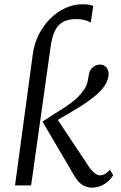

<svg xmlns="http://www.w3.org/2000/svg" viewBox="-20 -846 554 876"><path d="M48.5 0 129.5 -597.5Q136 -647 157.2 -688.8Q178.5 -730.5 209.8 -761.5Q241 -792.5 278.5 -809.5Q316 -826.5 355.5 -826.5Q371.5 -826.5 384 -824.8Q396.5 -823 405.5 -818.5L394 -743Q381 -751 364.2 -755Q347.5 -759 328.5 -759Q293 -759 269.2 -746.8Q245.5 -734.5 231.5 -707Q217.5 -679.5 211 -633L122 0ZM399.5 10Q375 10 355.5 -2.5Q336 -15 318.5 -45L174 -291Q210 -315.5 243.8 -336Q277.5 -356.5 307 -378.5Q336.5 -400.5 358 -429.5Q374 -450 378.5 -469.2Q383 -488.5 385 -503Q387.5 -519.5 395.5 -530.2Q403.5 -541 414.5 -546.2Q425.5 -551.5 436.5 -551.5Q452.5 -551.5 463.8 -539.8Q475 -528 475.5 -510Q476 -497 470.5 -480.8Q465 -464.5 452.5 -448Q436 -426 409.2 -404.5Q382.5 -383 351.8 -363.5Q321 -344 292.2 -327.2Q263.5 -310.5 243.5 -299L383.5 -88.5Q396.5 -68.5 410.5 -57.2Q424.5 -46 436 -46Q447 -46 457 -51Q467 -56 481.5 -71L496.5 -46.5Q488.5 -33 474.5 -20Q460.5 -7 441.8 1.5Q423 10 399.5 10Z"/></svg>

Font: Merriweather 48pt Light
Style: Italic
Weight: 300
Italic angle: -7.8°
Version: Version 2.101